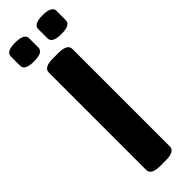

<svg xmlns="http://www.w3.org/2000/svg" viewBox="-305 -884 892 892"><g transform="rotate(-45 141.0 -438.0)"><path d="M158 -703Q218 -703 218 -670V-30Q218 3 158 3H123Q63 3 63 -30V-670Q63 -703 123 -703ZM231 -879Q291 -879 291 -847V-787Q291 -771 276.5 -763Q262 -755 231 -755Q171 -755 171 -787V-847Q171 -863 185.5 -871Q200 -879 231 -879ZM51 -879Q111 -879 111 -847V-787Q111 -771 96.5 -763Q82 -755 51 -755Q-9 -755 -9 -787V-847Q-9 -863 5.5 -871Q20 -879 51 -879Z"/></g></svg>

Font: Asap VF Beta
Style: Regular
Weight: 400
Designer: Pablo Cosgaya
Foundry: Pablo Cosgaya
Version: Version 1.007